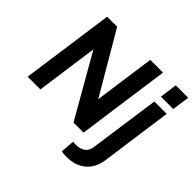

<svg xmlns="http://www.w3.org/2000/svg" viewBox="-223 -987 1450 1450"><g transform="rotate(45 502.0 -262.0)"><path d="M34 0 138 -745H245L531 -257L599 -745H735L631 0H524L239 -497L170 0ZM852 -605 871 -745H1004L984 -605ZM669 221Q653 221 638.5 219.5Q624 218 615 216L624 104Q633 106 641.5 106Q650 106 656 106Q701 106 729.5 85Q758 64 763 24L843 -544H975L895 31Q881 124 821 172.5Q761 221 669 221Z"/></g></svg>

Font: Plus Jakarta Sans
Style: Bold Italic
Weight: 700
Italic angle: -8°
Designer: Gumpita Rahayu
Foundry: Tokotype
Version: Version 2.071; ttfautohint (v1.8.4.7-5d5b);gftools[0.9.29]